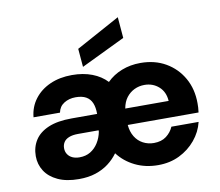

<svg xmlns="http://www.w3.org/2000/svg" viewBox="-83 -861 1114 972"><g transform="rotate(-10 474.0 -374.5)"><path d="M247 12Q183 12 139 -8.5Q95 -29 73 -63.5Q51 -98 51 -140Q51 -186 73.5 -221.5Q96 -257 143 -277Q190 -297 263 -297H394Q394 -331 384.5 -353.5Q375 -376 354.5 -387.5Q334 -399 301 -399Q267 -399 241.5 -383Q216 -367 210 -336H74Q79 -389 109.5 -429Q140 -469 189.5 -491Q239 -513 302 -513Q360 -513 405.5 -495.5Q451 -478 481 -446Q513 -478 557.5 -495.5Q602 -513 654 -513Q728 -513 784 -480.5Q840 -448 872 -391.5Q904 -335 904 -262Q904 -252 903.5 -240Q903 -228 901 -215H537Q540 -180 555.5 -154.5Q571 -129 596.5 -115.5Q622 -102 652 -102Q691 -102 716 -121Q741 -140 753 -168H893Q881 -118 847 -77Q813 -36 764 -12Q715 12 654 12Q589 12 536 -14Q483 -40 449 -85Q428 -56 399.5 -34.5Q371 -13 333.5 -0.5Q296 12 247 12ZM269 -96Q301 -96 325 -110.5Q349 -125 365 -150.5Q381 -176 387 -207V-214H281Q253 -214 234.5 -206.5Q216 -199 207.5 -185.5Q199 -172 199 -155Q199 -137 208 -123.5Q217 -110 232.5 -103Q248 -96 269 -96ZM539 -299H762Q759 -346 728.5 -373Q698 -400 655 -400Q627 -400 603 -388.5Q579 -377 562 -355Q545 -333 539 -299ZM365 -544 357 -638 582 -761 591 -653Z"/></g></svg>

Font: DM Sans 18pt ExtraBold
Style: Regular
Weight: 800
Designer: Colophon Foundry, Jonny Pinhorn
Foundry: Colophon Foundry
Version: Version 4.004;gftools[0.9.30]